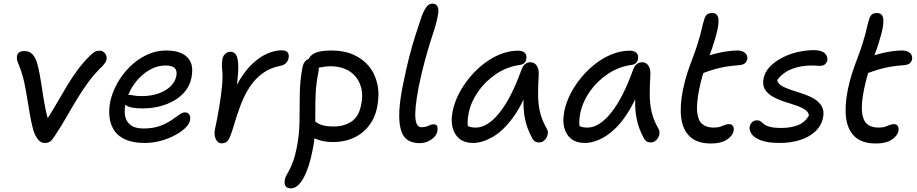

<svg xmlns="http://www.w3.org/2000/svg" viewBox="-20 -780 5066 1061"><path d="M229 10Q210 10 198 -1Q186 -12 174 -35Q163 -59 154.5 -99.5Q146 -140 138.5 -188Q131 -236 123 -279Q113 -336 103 -368Q93 -400 85.5 -417.5Q78 -435 75 -446.5Q72 -458 74 -472Q76 -483 86 -490.5Q96 -498 114 -498Q143 -498 159.5 -480Q176 -462 184.5 -433.5Q193 -405 199 -371Q207 -327 214.5 -276Q222 -225 231.5 -177Q241 -129 256 -92L221 -91Q258 -148 288.5 -200.5Q319 -253 347.5 -301Q376 -349 408 -392.5Q440 -436 480 -475Q494 -488 504.5 -494Q515 -500 530 -500Q543 -500 552.5 -493Q562 -486 566.5 -475Q571 -464 569 -452Q567 -442 561.5 -434Q556 -426 548 -417Q502 -372 470 -328.5Q438 -285 410 -239.5Q382 -194 352.5 -142Q323 -90 282 -28Q269 -7 257.5 1.5Q246 10 229 10Z M780 10Q718 10 676.5 -7.5Q635 -25 613 -56.5Q591 -88 585.5 -130Q580 -172 590 -222Q601 -271 628.5 -320.5Q656 -370 697.5 -411Q739 -452 790.5 -476.5Q842 -501 899 -501Q952 -501 986.5 -484Q1021 -467 1034.5 -434Q1048 -401 1038 -351Q1030 -310 1005.5 -278.5Q981 -247 944.5 -225.5Q908 -204 863.5 -192.5Q819 -181 769 -181Q701 -181 678.5 -197Q656 -213 660 -233Q662 -245 669 -250.5Q676 -256 691 -256Q702 -256 717.5 -252.5Q733 -249 764 -249Q814 -249 854.5 -263Q895 -277 921 -301.5Q947 -326 954 -358Q960 -388 946.5 -403Q933 -418 894 -418Q855 -418 819.5 -400.5Q784 -383 753.5 -353Q723 -323 702 -284Q681 -245 673 -202Q666 -166 672 -136.5Q678 -107 702.5 -88.5Q727 -70 773 -70Q825 -70 862.5 -83.5Q900 -97 926 -115Q952 -133 970 -146Q988 -159 1002 -159Q1019 -159 1026.5 -146.5Q1034 -134 1030 -114Q1026 -94 1003.5 -72.5Q981 -51 945.5 -32Q910 -13 867.5 -1.5Q825 10 780 10Z M1204 12Q1191 12 1181.5 2Q1172 -8 1168 -24.5Q1164 -41 1167 -61Q1181 -126 1191.5 -189Q1202 -252 1207 -305Q1212 -358 1208 -392Q1206 -415 1206.5 -428Q1207 -441 1209 -454Q1213 -472 1225 -483Q1237 -494 1254 -494Q1273 -494 1284 -477.5Q1295 -461 1296.5 -420.5Q1298 -380 1288.5 -308.5Q1279 -237 1255 -128L1228 -154Q1255 -251 1292.5 -318Q1330 -385 1372.5 -425.5Q1415 -466 1457.5 -484Q1500 -502 1536 -502Q1563 -502 1571 -488.5Q1579 -475 1574 -456Q1572 -444 1561 -432Q1550 -420 1528 -416Q1473 -405 1432 -375.5Q1391 -346 1361 -301Q1331 -256 1309 -197.5Q1287 -139 1267 -70Q1257 -38 1249 -20Q1241 -2 1230.5 5Q1220 12 1204 12Z M1821 5Q1773 5 1737 -8Q1701 -21 1682 -42Q1663 -63 1667 -86Q1670 -98 1678 -107Q1686 -116 1699 -116Q1709 -116 1717 -111Q1725 -106 1736 -99Q1747 -92 1768 -86.5Q1789 -81 1825 -81Q1881 -81 1922.5 -108.5Q1964 -136 1976 -203Q1986 -250 1977.5 -288.5Q1969 -327 1946 -355.5Q1923 -384 1887 -399Q1851 -414 1805 -414Q1782 -414 1758 -409Q1734 -404 1716 -404Q1705 -404 1696 -409.5Q1687 -415 1684 -425Q1681 -435 1683 -445Q1689 -472 1719.5 -486.5Q1750 -501 1813 -501Q1880 -501 1932.5 -478Q1985 -455 2019 -413.5Q2053 -372 2065.5 -314.5Q2078 -257 2064 -187Q2055 -141 2032.5 -105Q2010 -69 1978 -44.5Q1946 -20 1906 -7.5Q1866 5 1821 5ZM1586 261Q1574 261 1565.5 255.5Q1557 250 1554 239Q1551 228 1554 213Q1557 198 1564.5 185.5Q1572 173 1581 155.5Q1590 138 1600 111Q1610 84 1619 40Q1634 -33 1635 -106Q1636 -179 1636.5 -254.5Q1637 -330 1651 -406Q1656 -431 1668.5 -443.5Q1681 -456 1699 -456Q1715 -456 1725.5 -445.5Q1736 -435 1740 -417.5Q1744 -400 1739 -379Q1727 -319 1724.5 -265.5Q1722 -212 1722.5 -161Q1723 -110 1721 -59Q1719 -8 1708 46Q1699 95 1686 135Q1673 175 1657.5 203Q1642 231 1624.5 246Q1607 261 1586 261Z M2299 11Q2276 11 2254 4Q2232 -3 2216 -21.5Q2200 -40 2192 -76.5Q2184 -113 2187 -171.5Q2190 -230 2208 -317Q2225 -401 2241.5 -465.5Q2258 -530 2275.5 -584.5Q2293 -639 2311 -692Q2326 -730 2339.5 -745Q2353 -760 2370 -760Q2390 -760 2398.5 -742.5Q2407 -725 2398 -686Q2393 -658 2382.5 -625Q2372 -592 2358 -548Q2344 -504 2327.5 -443.5Q2311 -383 2293 -297Q2281 -232 2277 -190Q2273 -148 2276 -123Q2279 -98 2287.5 -87.5Q2296 -77 2308 -77Q2327 -77 2338 -81Q2349 -85 2357 -89Q2365 -93 2375 -93Q2392 -93 2396 -82Q2400 -71 2397 -55Q2393 -36 2378.5 -21.5Q2364 -7 2343.5 2Q2323 11 2299 11Z M2595 10Q2549 10 2520.5 -12Q2492 -34 2481.5 -73Q2471 -112 2481 -163Q2490 -211 2514.5 -259.5Q2539 -308 2575 -351.5Q2611 -395 2654.5 -428.5Q2698 -462 2746.5 -481Q2795 -500 2844 -500Q2867 -500 2880 -488Q2893 -476 2888 -452Q2886 -440 2877 -431.5Q2868 -423 2851 -421Q2781 -411 2721.5 -371Q2662 -331 2622.5 -274.5Q2583 -218 2570 -156Q2564 -127 2564 -103.5Q2564 -80 2574 -43L2536 -112Q2554 -89 2568.5 -82Q2583 -75 2610 -75Q2674 -75 2740 -157Q2806 -239 2862 -396Q2869 -415 2881.5 -425.5Q2894 -436 2911 -436Q2934 -436 2946.5 -416.5Q2959 -397 2957 -367Q2953 -304 2953.5 -253.5Q2954 -203 2964.5 -159Q2975 -115 3002 -68Q3008 -58 3007.5 -45Q3007 -32 3000.5 -20Q2994 -8 2983.5 -0.5Q2973 7 2959 7Q2944 7 2935.5 1Q2927 -5 2921 -16Q2907 -42 2896 -71Q2885 -100 2878.5 -137.5Q2872 -175 2873 -226Q2874 -277 2883 -347L2919 -348Q2876 -216 2819.5 -137Q2763 -58 2704 -24Q2645 10 2595 10Z M3212 10Q3166 10 3137.5 -12Q3109 -34 3098.5 -73Q3088 -112 3098 -163Q3107 -211 3131.5 -259.5Q3156 -308 3192 -351.5Q3228 -395 3271.5 -428.5Q3315 -462 3363.5 -481Q3412 -500 3461 -500Q3484 -500 3497 -488Q3510 -476 3505 -452Q3503 -440 3494 -431.5Q3485 -423 3468 -421Q3398 -411 3338.5 -371Q3279 -331 3239.5 -274.5Q3200 -218 3187 -156Q3181 -127 3181 -103.5Q3181 -80 3191 -43L3153 -112Q3171 -89 3185.5 -82Q3200 -75 3227 -75Q3291 -75 3357 -157Q3423 -239 3479 -396Q3486 -415 3498.5 -425.5Q3511 -436 3528 -436Q3551 -436 3563.5 -416.5Q3576 -397 3574 -367Q3570 -304 3570.5 -253.5Q3571 -203 3581.5 -159Q3592 -115 3619 -68Q3625 -58 3624.5 -45Q3624 -32 3617.5 -20Q3611 -8 3600.5 -0.5Q3590 7 3576 7Q3561 7 3552.5 1Q3544 -5 3538 -16Q3524 -42 3513 -71Q3502 -100 3495.5 -137.5Q3489 -175 3490 -226Q3491 -277 3500 -347L3536 -348Q3503 -248 3463 -179.5Q3423 -111 3379.5 -69.5Q3336 -28 3293 -9Q3250 10 3212 10Z M3910 13Q3833 13 3793 -24.5Q3753 -62 3744.5 -128.5Q3736 -195 3754 -284Q3765 -338 3779.5 -381Q3794 -424 3809 -463Q3824 -502 3836 -541Q3851 -589 3857.5 -619Q3864 -649 3872 -674Q3876 -689 3885.5 -698.5Q3895 -708 3916 -708Q3948 -708 3950.5 -670.5Q3953 -633 3929 -557Q3917 -517 3905.5 -486Q3894 -455 3883 -425.5Q3872 -396 3862.5 -363.5Q3853 -331 3844 -288Q3828 -209 3832.5 -162Q3837 -115 3860 -95Q3883 -75 3923 -75Q3948 -75 3961.5 -80Q3975 -85 3985.5 -89.5Q3996 -94 4009 -94Q4024 -94 4030.5 -83Q4037 -72 4034 -57Q4028 -28 3995.5 -7.5Q3963 13 3910 13ZM3862 -375Q3834 -363 3821.5 -373Q3809 -383 3813 -402Q3817 -423 3830.5 -439Q3844 -455 3888 -470Q3914 -479 3943.5 -486Q3973 -493 4002.5 -497Q4032 -501 4056 -501Q4074 -501 4087 -494Q4100 -487 4106 -476.5Q4112 -466 4109 -452Q4106 -438 4096 -430Q4086 -422 4066 -420Q4022 -417 3988 -411Q3954 -405 3924 -396Q3894 -387 3862 -375Z M4290 10Q4221 10 4183.5 -5Q4146 -20 4132.5 -41Q4119 -62 4123 -80Q4126 -95 4136.5 -105Q4147 -115 4163 -115Q4177 -115 4184.5 -108.5Q4192 -102 4202.5 -93.5Q4213 -85 4235 -79Q4257 -73 4298 -73Q4352 -73 4391 -89Q4430 -105 4450 -142Q4448 -162 4426.5 -175.5Q4405 -189 4374 -199Q4343 -209 4309.5 -220Q4276 -231 4248.5 -247Q4221 -263 4206.5 -287Q4192 -311 4200 -348Q4207 -383 4234.5 -411.5Q4262 -440 4302 -461Q4342 -482 4388.5 -492.5Q4435 -503 4479 -503Q4522 -502 4538.5 -485Q4555 -468 4552 -447Q4549 -433 4538.5 -424.5Q4528 -416 4511 -416Q4505 -416 4499 -416.5Q4493 -417 4484.5 -417.5Q4476 -418 4465 -418Q4405 -418 4356 -399Q4307 -380 4275 -338Q4278 -319 4298.5 -306.5Q4319 -294 4350.5 -283.5Q4382 -273 4416 -262Q4450 -251 4478 -234.5Q4506 -218 4521 -192.5Q4536 -167 4528 -129Q4518 -83 4483.5 -52Q4449 -21 4398.5 -5.5Q4348 10 4290 10Z M4821 13Q4744 13 4704 -24.5Q4664 -62 4655.5 -128.5Q4647 -195 4665 -284Q4676 -338 4690.5 -381Q4705 -424 4720 -463Q4735 -502 4747 -541Q4762 -589 4768.5 -619Q4775 -649 4783 -674Q4787 -689 4796.5 -698.5Q4806 -708 4827 -708Q4859 -708 4861.5 -670.5Q4864 -633 4840 -557Q4828 -517 4816.5 -486Q4805 -455 4794 -425.5Q4783 -396 4773.5 -363.5Q4764 -331 4755 -288Q4739 -209 4743.5 -162Q4748 -115 4771 -95Q4794 -75 4834 -75Q4859 -75 4872.5 -80Q4886 -85 4896.5 -89.5Q4907 -94 4920 -94Q4935 -94 4941.5 -83Q4948 -72 4945 -57Q4939 -28 4906.5 -7.5Q4874 13 4821 13ZM4773 -375Q4745 -363 4732.5 -373Q4720 -383 4724 -402Q4728 -423 4741.5 -439Q4755 -455 4799 -470Q4838 -484 4884.5 -492.5Q4931 -501 4967 -501Q4994 -501 5009 -486.5Q5024 -472 5020 -452Q5017 -438 5007 -430Q4997 -422 4977 -420Q4933 -417 4899 -411Q4865 -405 4835 -396Q4805 -387 4773 -375Z"/></svg>

Font: Shantell Sans
Style: Italic
Weight: 400
Italic angle: -11°
Designer: Stephen Nixon, Anya Danilova, Shantell Martin
Foundry: Arrow Type
Version: Version 1.011;[c5ecc13dd]